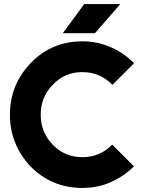

<svg xmlns="http://www.w3.org/2000/svg" viewBox="-20 -916 701 948"><path d="M290 -752H449L574 -896H396ZM387 -712Q234 -712 130 -603Q80 -550 54.5 -487Q29 -424 29 -350Q29 -276 54.5 -212.5Q80 -149 129 -96Q234 12 387 12Q461 12 526 -16Q559 -31 588 -50.5Q617 -70 641 -95L534 -202Q474 -140 387 -140Q300 -140 241 -201Q211 -232 196 -269Q181 -306 181 -350Q181 -393 196 -430.5Q211 -468 241 -498Q300 -560 387 -560Q474 -560 535 -497L642 -604Q617 -629 588.5 -649Q560 -669 527 -683Q495 -697 460 -704.5Q425 -712 387 -712Z"/></svg>

Font: Unageo
Style: ExtraBold
Weight: 800
Designer: Richard Sepsi
Foundry: Richard Sepsi
Version: Version 2.000